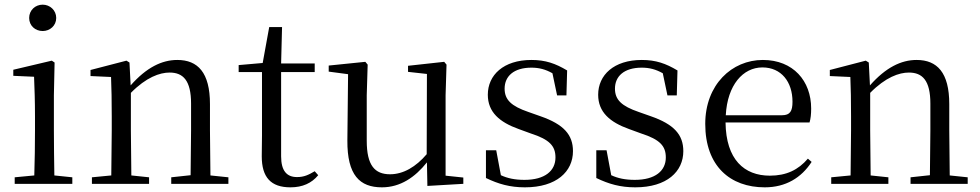

<svg xmlns="http://www.w3.org/2000/svg" viewBox="-20 -788 4202 823"><path d="M163 -655C194 -655 221 -678 221 -711C221 -744 194 -768 163 -768C131 -768 105 -744 105 -711C105 -678 131 -655 163 -655ZM126 0H290V-28L213 -36C212 -92 211 -175 211 -229V-380L214 -520L202 -528L37 -489V-463L126 -459C128 -409 130 -356 130 -289V-229C130 -175 129 -92 127 -36L43 -28V0Z M796 0H959V-28L882 -36L880 -229V-342C880 -477 828 -531 740 -531C674 -531 608 -499 540 -422L535 -520L522 -528L368 -488V-462L456 -458C458 -408 459 -358 459 -289V-229L457 -36L374 -28V0H619V-28L543 -36L541 -229V-390C607 -457 665 -477 707 -477C765 -477 799 -443 799 -344V-229L797 -37L714 -28V0Z M1225 15C1277 15 1316 -3 1344 -37L1329 -54C1302 -38 1283 -29 1253 -29C1209 -29 1185 -56 1185 -118V-479H1329V-516H1185L1189 -672H1134L1106 -518L1003 -509V-479H1103V-207C1103 -171 1102 -150 1102 -118C1102 -28 1141 15 1225 15Z M1812 9 1966 0V-27L1890 -35V-380L1894 -511L1884 -523L1729 -506V-480L1810 -471L1809 -127C1763 -73 1709 -41 1652 -41C1587 -41 1552 -78 1552 -185V-380L1556 -511L1546 -523L1389 -507V-481L1472 -470L1469 -186C1468 -37 1522 15 1617 15C1696 15 1759 -28 1810 -92Z M2230 15C2366 15 2436 -53 2436 -140C2436 -210 2397 -255 2296 -290L2245 -308C2172 -333 2143 -360 2143 -408C2143 -461 2182 -498 2258 -498C2290 -498 2318 -491 2348 -474L2368 -379H2408L2411 -486C2361 -516 2318 -531 2258 -531C2138 -531 2071 -466 2071 -382C2071 -307 2122 -264 2203 -235L2255 -216C2336 -190 2361 -162 2361 -113C2361 -56 2316 -17 2228 -17C2186 -17 2155 -24 2127 -37L2107 -144H2063V-25C2117 1 2166 15 2230 15Z M2703 15C2839 15 2909 -53 2909 -140C2909 -210 2870 -255 2769 -290L2718 -308C2645 -333 2616 -360 2616 -408C2616 -461 2655 -498 2731 -498C2763 -498 2791 -491 2821 -474L2841 -379H2881L2884 -486C2834 -516 2791 -531 2731 -531C2611 -531 2544 -466 2544 -382C2544 -307 2595 -264 2676 -235L2728 -216C2809 -190 2834 -162 2834 -113C2834 -56 2789 -17 2701 -17C2659 -17 2628 -24 2600 -37L2580 -144H2536V-25C2590 1 2639 15 2703 15Z M3258 15C3348 15 3415 -26 3459 -94L3443 -108C3402 -60 3351 -35 3280 -35C3170 -35 3092 -104 3090 -263H3450C3455 -279 3457 -299 3457 -323C3457 -441 3380 -531 3250 -531C3117 -531 3003 -425 3003 -257C3003 -76 3110 15 3258 15ZM3091 -294C3098 -424 3165 -499 3248 -499C3329 -499 3377 -437 3377 -352C3377 -312 3367 -294 3332 -294Z M3965 0H4128V-28L4051 -36L4049 -229V-342C4049 -477 3997 -531 3909 -531C3843 -531 3777 -499 3709 -422L3704 -520L3691 -528L3537 -488V-462L3625 -458C3627 -408 3628 -358 3628 -289V-229L3626 -36L3543 -28V0H3788V-28L3712 -36L3710 -229V-390C3776 -457 3834 -477 3876 -477C3934 -477 3968 -443 3968 -344V-229L3966 -37L3883 -28V0Z"/></svg>

Font: Harano Aji Mincho TW
Style: Regular
Weight: 400
Foundry: Masamichi Hosoda
Version: HaranoAjiMinchoTW-Regular version 20230610;ttx 4.39.4